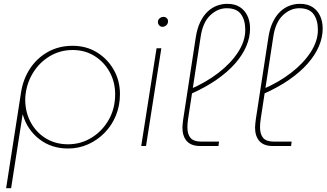

<svg xmlns="http://www.w3.org/2000/svg" viewBox="-20 -762 1704 1002"><path d="M12 220 90 -281Q101 -350 137 -404.5Q173 -459 230 -491Q287 -523 359 -523Q430 -523 485.5 -489Q541 -455 573.5 -398Q606 -341 606 -271Q606 -211 585 -159.5Q564 -108 526.5 -69.5Q489 -31 440 -9Q391 13 335 13Q248 13 185 -36Q122 -85 99 -164H98L38 220ZM335 -9Q402 -9 458 -43.5Q514 -78 547.5 -137Q581 -196 581 -270Q581 -334 552 -386.5Q523 -439 473 -470Q423 -501 359 -501Q293 -501 238.5 -468Q184 -435 150.5 -379Q117 -323 112 -255Q109 -185 137.5 -129Q166 -73 217.5 -41Q269 -9 335 -9Z M717 0 797 -510H822L742 0ZM829 -622Q818 -622 811 -629.5Q804 -637 804 -648Q804 -654 807.5 -660Q811 -666 818 -670Q825 -674 833 -674Q843 -674 850 -667.5Q857 -661 857 -651Q857 -641 852 -634.5Q847 -628 840.5 -625Q834 -622 829 -622Z M1024 0Q978 0 955 -25.5Q932 -51 932 -97Q932 -107 933.5 -117.5Q935 -128 936 -139L1002 -569Q1009 -614 1025 -647Q1041 -680 1063 -701Q1085 -722 1111.5 -732Q1138 -742 1166 -742Q1206 -742 1232 -725Q1258 -708 1271.5 -679Q1285 -650 1285 -613Q1285 -567 1265.5 -521Q1246 -475 1207 -430.5Q1168 -386 1109.5 -345.5Q1051 -305 974 -271L969 -295Q1054 -331 1119.5 -381.5Q1185 -432 1222.5 -490Q1260 -548 1260 -606Q1260 -657 1237.5 -688Q1215 -719 1163 -719Q1116 -719 1077 -682Q1038 -645 1027 -569L962 -144Q960 -131 959 -120Q958 -109 958 -98Q958 -61 974.5 -42Q991 -23 1031 -23H1123L1120 0Z M1403 0Q1357 0 1334 -25.5Q1311 -51 1311 -97Q1311 -107 1312.5 -117.5Q1314 -128 1315 -139L1381 -569Q1388 -614 1404 -647Q1420 -680 1442 -701Q1464 -722 1490.5 -732Q1517 -742 1545 -742Q1585 -742 1611 -725Q1637 -708 1650.5 -679Q1664 -650 1664 -613Q1664 -567 1644.5 -521Q1625 -475 1586 -430.5Q1547 -386 1488.5 -345.5Q1430 -305 1353 -271L1348 -295Q1433 -331 1498.5 -381.5Q1564 -432 1601.5 -490Q1639 -548 1639 -606Q1639 -657 1616.5 -688Q1594 -719 1542 -719Q1495 -719 1456 -682Q1417 -645 1406 -569L1341 -144Q1339 -131 1338 -120Q1337 -109 1337 -98Q1337 -61 1353.5 -42Q1370 -23 1410 -23H1502L1499 0Z"/></svg>

Font: MuseoModerno Thin Thin
Style: Italic
Weight: 250
Italic angle: -9°
Version: Version 1.003